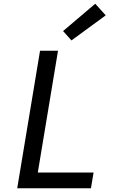

<svg xmlns="http://www.w3.org/2000/svg" viewBox="-20 -1006 640 1026"><path d="M72 0 194 -735H290L182 -84H480L466 0ZM362 -790 317 -840 489 -986 545 -924Z"/></svg>

Font: Iosevka SS04 Md Ex Obl
Style: Regular
Weight: 500
Width: 7
Italic angle: -9°
Monospace: yes
Designer: Belleve Invis
Foundry: Belleve Invis
Version: Version 19.0.0; ttfautohint (v1.8.4)